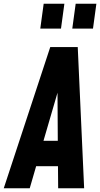

<svg xmlns="http://www.w3.org/2000/svg" viewBox="-44 -1000 532 1020"><path d="M-24 0 223 -750H369L403 0H265L264 -117H148L114 0ZM187 -252H263L261.5 -507.5ZM170 -848 188 -980H298L280 -848ZM340 -848 358 -980H468L450 -848Z"/></svg>

Font: Mohave
Style: Bold Italic
Weight: 700
Italic angle: -8°
Designer: Gumpita Rahayu
Foundry: Tokotype
Version: Version 2.003; ttfautohint (v1.8.3)